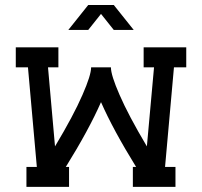

<svg xmlns="http://www.w3.org/2000/svg" viewBox="-20 -728 787 748"><path d="M663.6 0H497.6V-77.6H510.3Q420.9 -222.2 373.5 -330.1Q326.2 -222.2 236.3 -77.6H249V0H83V-77.6H123.5L88.9 -465.8H41.5V-543.5H207.5V-465.8H167L194.3 -157.7Q266.6 -278.3 301.3 -358.4Q335 -435.1 335 -465.8H412.1Q412.1 -435.1 445.8 -358.4Q480.5 -278.3 552.2 -157.7L580.1 -465.8H539.6V-543.5H705.6V-465.8H657.7L623 -77.6H663.6ZM323.7 -708.5H423.3L501 -611.3H423.3L373.5 -673.8L323.7 -611.3H246.1Z"/></svg>

Font: Turpis
Style: Regular
Weight: 400
Designer: GGBotNet
Foundry: f0n7
Version: 1.00